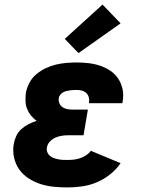

<svg xmlns="http://www.w3.org/2000/svg" viewBox="-20 -811 640 839"><path d="M275 8Q244 8 214 5Q184 2 156.5 -7Q129 -16 105 -31.5Q81 -47 64.5 -70Q48 -93 41.5 -122Q35 -151 40 -181Q43 -199 51 -216.5Q59 -234 73.5 -247Q88 -260 105 -268.5Q122 -277 140 -283Q126 -293 115.5 -306Q105 -319 98.5 -335Q92 -351 91.5 -369Q91 -387 93 -405Q97 -427 108.5 -449Q120 -471 138.5 -486.5Q157 -502 179 -512.5Q201 -523 223.5 -528.5Q246 -534 269 -536Q292 -538 315 -538Q341 -538 367 -535Q393 -532 417 -524Q441 -516 462 -502Q483 -488 496.5 -467.5Q510 -447 515.5 -421.5Q521 -396 516 -369Q516 -367 515.5 -364.5Q515 -362 515 -360H369Q369 -361 369 -361.5Q369 -362 369 -363Q371 -375 368 -386Q365 -397 357 -404.5Q349 -412 338 -415Q327 -418 315 -418Q307 -418 299.5 -417.5Q292 -417 284.5 -416Q277 -415 269.5 -413Q262 -411 255 -407Q248 -403 243 -396.5Q238 -390 237 -383Q235 -371 239.5 -360Q244 -349 253.5 -342.5Q263 -336 274.5 -334Q286 -332 299 -332H364L345 -220H280Q266 -220 251.5 -218Q237 -216 223 -210Q209 -204 198 -192.5Q187 -181 185 -166Q183 -156 186.5 -146.5Q190 -137 197.5 -130.5Q205 -124 214.5 -120.5Q224 -117 234 -115Q244 -113 254 -112.5Q264 -112 275 -112Q288 -112 302 -113.5Q316 -115 329.5 -119.5Q343 -124 355.5 -132Q368 -140 377 -152L507 -98Q488 -70 460.5 -48.5Q433 -27 402 -14Q371 -1 338.5 3.5Q306 8 275 8ZM323 -579 263 -641 428 -791 507 -709Z"/></svg>

Font: Iosevka Slab Heavy Extended
Style: Italic
Weight: 900
Width: 7
Italic angle: -9°
Monospace: yes
Designer: Belleve Invis
Foundry: Belleve Invis
Version: Version 11.1.0; ttfautohint (v1.8.3)